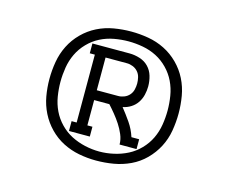

<svg xmlns="http://www.w3.org/2000/svg" viewBox="-70 -987 741 623"><g transform="rotate(15 300.0 -675.0)"><path d="M188 -528V-561H205V-789H188V-822H313Q330 -822 347.5 -816.5Q365 -811 377 -798.5Q389 -786 394 -769Q399 -752 399 -734Q399 -720 395.5 -705.5Q392 -691 384 -679Q376 -667 363.5 -659Q351 -651 336 -648Q352 -628 366.5 -607Q381 -586 389 -561H415V-528H358Q358 -545 351 -561.5Q344 -578 334.5 -592.5Q325 -607 314 -620.5Q303 -634 292 -646H241V-561H258V-528ZM313 -679Q323 -679 333 -683Q343 -687 350 -695Q357 -703 359.5 -713.5Q362 -724 362 -734Q362 -744 359.5 -754.5Q357 -765 350 -773Q343 -781 333 -785Q323 -789 313 -789H241V-679ZM297 -458Q268 -458 239.5 -463.5Q211 -469 185.5 -482Q160 -495 139.5 -516Q119 -537 106 -563Q93 -589 88 -617.5Q83 -646 83 -675Q83 -704 88 -733Q93 -762 106 -788Q119 -814 140 -835Q161 -856 187 -869Q213 -882 242 -887Q271 -892 300 -892Q329 -892 358 -887Q387 -882 413 -869Q439 -856 460 -835Q481 -814 494 -788Q507 -762 512 -733Q517 -704 517 -675Q517 -646 512 -616.5Q507 -587 493.5 -561Q480 -535 459 -514Q438 -493 411.5 -480.5Q385 -468 356 -463Q327 -458 297 -458ZM300 -489Q324 -489 348.5 -494.5Q373 -500 394.5 -511Q416 -522 433.5 -540Q451 -558 461.5 -580Q472 -602 476 -626.5Q480 -651 480 -675Q480 -699 476 -723.5Q472 -748 461.5 -770Q451 -792 433.5 -810Q416 -828 394.5 -839Q373 -850 348.5 -854.5Q324 -859 300 -859Q276 -859 251.5 -854.5Q227 -850 205.5 -839Q184 -828 166.5 -810Q149 -792 138.5 -770Q128 -748 124 -723.5Q120 -699 120 -675Q120 -651 124 -626.5Q128 -602 138.5 -580Q149 -558 166.5 -540Q184 -522 205.5 -511Q227 -500 251.5 -494.5Q276 -489 300 -489Z"/></g></svg>

Font: Iosevka Curly Slab XLtEx
Style: Regular
Weight: 200
Width: 7
Monospace: yes
Designer: Belleve Invis
Foundry: Belleve Invis
Version: Version 11.1.0; ttfautohint (v1.8.3)